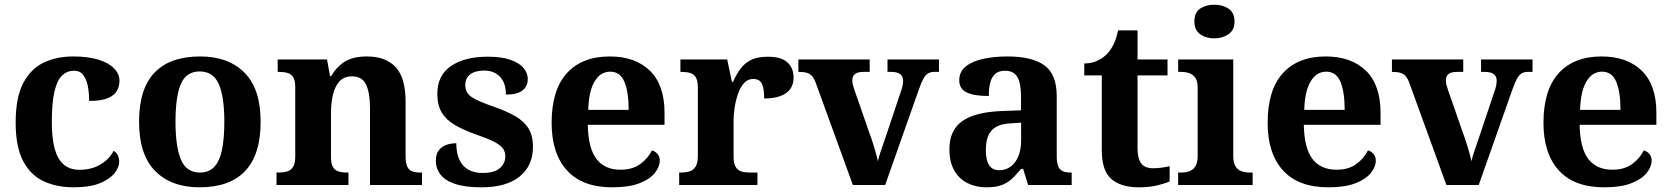

<svg xmlns="http://www.w3.org/2000/svg" viewBox="-20 -790 7137 820"><path d="M295.2 10Q221.6 10 165.8 -16.3Q109.9 -42.5 78.4 -103Q46.9 -163.5 46.9 -266.2Q46.9 -374.3 79.6 -435.8Q112.3 -497.3 167.7 -523.1Q223.1 -548.9 291.9 -548.9Q357.1 -548.9 401.2 -535Q445.2 -521.1 467.8 -497.4Q490.3 -473.8 490.3 -444Q490.3 -422.7 479.7 -402.9Q469.1 -383.1 441.2 -371Q413.3 -359 360.7 -359Q360.7 -393.9 354.9 -423Q349.2 -452.2 335.2 -470.1Q321.3 -487.9 296 -487.9Q267.3 -487.9 246 -468.5Q224.8 -449 213 -401.1Q201.3 -353.1 201.3 -267.2Q201.3 -199.6 213.6 -154.7Q225.9 -109.7 252 -87.3Q278 -64.9 319.8 -64.9Q372 -64.9 410 -88.1Q448 -111.4 465 -145.9Q477.6 -138.7 483.3 -126.3Q489 -113.9 489 -99.9Q489 -75.2 468.5 -49.7Q448.1 -24.2 405.6 -7.1Q363.2 10 295.2 10Z M831.9 10Q711.8 10 642.8 -59.6Q573.9 -129.2 573.9 -270.2Q573.9 -410.7 640 -479.8Q706.2 -548.9 835.1 -548.9Q955.2 -548.9 1024.1 -479.8Q1093.1 -410.7 1093.1 -270.2Q1093.1 -129.2 1026.9 -59.6Q960.8 10 831.9 10ZM834 -53Q872.4 -53 895.4 -77.7Q918.5 -102.3 928.3 -150.9Q938.1 -199.6 938.1 -270.2Q938.1 -377.5 914.3 -431.2Q890.5 -484.9 832.9 -484.9Q775.4 -484.9 752.4 -431.2Q729.5 -377.5 729.5 -270.3Q729.5 -163.1 752.9 -108.1Q776.4 -53 834 -53Z M1160.9 0V-53H1166.6Q1189.6 -53 1206 -57.7Q1222.5 -62.4 1231.8 -77.4Q1241 -92.3 1241 -122.1V-417.9Q1241 -446.1 1232.3 -460.1Q1223.7 -474 1208 -478.5Q1192.3 -483 1170.3 -483H1165.9V-536H1376.6L1389.6 -464.9H1394.6Q1418.6 -506.4 1454 -527.6Q1489.3 -548.9 1547.7 -548.9Q1627.3 -548.9 1669.8 -503.3Q1712.2 -457.6 1712.2 -355.8V-123.9Q1712.2 -93.4 1719.4 -78.2Q1726.6 -63 1741.3 -58Q1755.9 -53 1777.9 -53H1782.4V0H1560.2V-328.8Q1560.2 -393.2 1543.5 -428.6Q1526.9 -464 1482.7 -464Q1449.3 -464 1429.8 -442.4Q1410.2 -420.8 1401.9 -385.5Q1393.6 -350.2 1393.6 -309V-118.3Q1393.6 -90.4 1402 -76.5Q1410.4 -62.6 1426.1 -57.8Q1441.7 -53 1463.7 -53H1468.2V0Z M2037.1 10Q1967.4 10 1924.3 -4.3Q1881.2 -18.6 1861.3 -44.5Q1841.4 -70.3 1841.4 -103.5Q1841.4 -131.7 1854.1 -148.2Q1866.9 -164.6 1886.9 -171.5Q1906.9 -178.3 1928.8 -178.3Q1928.8 -116.5 1957.5 -83.9Q1986.2 -51.3 2041.4 -51.3Q2091.5 -51.3 2114.8 -71.9Q2138.1 -92.5 2138.1 -122Q2138.1 -143.6 2126.1 -158.1Q2114.2 -172.7 2087.7 -185.8Q2061.2 -199 2016.8 -214.2Q1960 -234.3 1922.4 -256.4Q1884.9 -278.5 1866.3 -309.9Q1847.8 -341.3 1847.8 -388.9Q1847.8 -469.1 1906.9 -508.5Q1965.9 -547.9 2063.1 -547.9Q2123.3 -547.9 2161 -534.2Q2198.7 -520.6 2216.4 -499Q2234 -477.4 2234 -453Q2234 -420.8 2211.2 -403.4Q2188.3 -386 2140.6 -386Q2140.6 -435.5 2115.5 -462Q2090.4 -488.6 2048.2 -488.6Q2008.8 -488.6 1987.9 -472.1Q1967.1 -455.7 1967.1 -426.5Q1967.1 -394.3 1993.3 -376.2Q2019.5 -358 2088.2 -334.5Q2141.8 -315.9 2179.4 -294.5Q2217.1 -273.1 2236.6 -242.1Q2256.2 -211 2256.2 -162.7Q2256.2 -82.3 2199.3 -36.2Q2142.4 10 2037.1 10Z M2595.1 10Q2467 10 2401.4 -62.3Q2335.9 -134.6 2335.9 -265.2Q2335.9 -405.7 2400.8 -477.3Q2465.8 -548.9 2584 -548.9Q2693.2 -548.9 2755.6 -488Q2818.1 -427.2 2818.1 -308.2V-256.9H2490.3Q2492.3 -156.6 2527.5 -110.9Q2562.7 -65.2 2630 -65.2Q2681.4 -65.2 2714.5 -89.3Q2747.5 -113.4 2764.3 -147.9Q2778.3 -143.8 2788.1 -132.5Q2797.8 -121.1 2797.8 -104.1Q2797.8 -78.3 2777.1 -51.8Q2756.3 -25.3 2711.8 -7.7Q2667.3 10 2595.1 10ZM2664.9 -320.8Q2664.9 -397.3 2646.8 -440.6Q2628.6 -483.9 2586 -483.9Q2544.4 -483.9 2519.4 -442.1Q2494.4 -400.4 2492.3 -320.8Z M2880.7 0V-53H2884.8Q2907.8 -53 2924.6 -58Q2941.3 -63 2950.9 -78.5Q2960.4 -94 2960.4 -125V-415Q2960.4 -445 2951.8 -459.5Q2943.2 -474 2927.3 -478.5Q2911.5 -483 2889.5 -483H2885.9V-536H3085.7L3105.9 -440.5H3110.9Q3126.2 -475.7 3145.2 -499.8Q3164.3 -524 3191.6 -535.9Q3218.9 -547.7 3260 -547.7Q3317.4 -547.7 3343.3 -523.2Q3369.2 -498.7 3369.2 -459.7Q3369.2 -414.2 3336.4 -391.8Q3303.6 -369.5 3243.7 -369.5Q3243.7 -410.5 3234.3 -431.6Q3224.9 -452.7 3196.5 -452.7Q3174.3 -452.7 3158.5 -436Q3142.7 -419.2 3132.9 -391.8Q3123 -364.5 3118 -333.2Q3113 -302 3113 -273V-120Q3113 -91 3122.2 -76.5Q3131.4 -62 3147.3 -57.5Q3163.2 -53 3182.8 -53H3214.9V0Z M3464.3 -435.2Q3457.3 -454.5 3448.4 -464.8Q3439.5 -475.1 3425.7 -479.1Q3411.9 -483 3389.7 -483V-536H3694.3V-483H3668.5Q3643.1 -483 3631.6 -474.1Q3620.1 -465.2 3620.1 -446.6Q3620.1 -436.8 3622.7 -427Q3625.3 -417.1 3628.7 -407.3L3694.4 -218.3Q3702.2 -197.7 3708.6 -176.8Q3715 -155.8 3720.5 -137Q3725.9 -118.2 3729.2 -101.3Q3733.6 -121.2 3742.9 -148.1Q3752.3 -175.1 3760 -197.7L3827.4 -399.1Q3832.4 -412.3 3834.7 -423.8Q3837 -435.3 3837 -446.7Q3837 -463.5 3824.8 -473.2Q3812.7 -483 3785.5 -483H3770.4V-536H3990.2V-483H3970Q3955.1 -483 3944.3 -477Q3933.6 -471 3924.5 -455.1Q3915.3 -439.3 3905.1 -410.2L3760.4 0H3622.4Z M4191.5 10Q4148.1 10 4112.3 -7.8Q4076.5 -25.6 4055.6 -61.8Q4034.8 -98 4034.8 -153.1Q4034.8 -234.6 4090.3 -273.2Q4145.9 -311.7 4259 -315.8L4340.6 -318.8V-374.2Q4340.6 -410.7 4334.8 -435.9Q4329.1 -461.1 4314.1 -474.5Q4299 -487.9 4271.5 -487.9Q4246.1 -487.9 4231 -475Q4216 -462.2 4209.5 -438.3Q4203 -414.4 4203 -380Q4139.5 -380 4108.1 -395.4Q4076.8 -410.8 4076.8 -446.9Q4076.8 -484.1 4104.8 -506.4Q4132.9 -528.7 4179.8 -538.8Q4226.8 -548.9 4282.9 -548.9Q4388.2 -548.9 4440.7 -510.8Q4493.1 -472.6 4493.1 -379.1V-123.9Q4493.1 -96.4 4498.9 -81.1Q4504.6 -65.8 4518 -59.4Q4531.4 -53 4553.4 -53H4557V0H4370.9L4349.7 -68.6H4340.6Q4319 -41.8 4299.3 -24.3Q4279.6 -6.9 4254.8 1.6Q4230 10 4191.5 10ZM4246.9 -63Q4275.8 -63 4296.9 -78.9Q4318 -94.7 4329.6 -123.6Q4341.1 -152.5 4341.1 -191V-266.2L4296.2 -263.2Q4256.1 -261.2 4233.2 -247.6Q4210.2 -234.1 4200.3 -209.6Q4190.4 -185.1 4190.4 -149.1Q4190.4 -121 4196.5 -101.6Q4202.6 -82.3 4215.2 -72.7Q4227.9 -63 4246.9 -63Z M4843.9 10Q4767.3 10 4726.5 -25.4Q4685.6 -60.7 4685.6 -147.9V-468H4610.7V-519Q4643.2 -519 4668.7 -531.7Q4694.2 -544.4 4709 -560.9Q4724.3 -576.5 4736.2 -601.4Q4748 -626.2 4755 -660.2H4838.2V-536H4966.3V-468H4838.2V-158.2Q4838.2 -113.6 4853.7 -92.5Q4869.1 -71.4 4904.3 -71.4Q4923.5 -71.4 4941.4 -74Q4959.3 -76.6 4975.3 -80.2V-15.3Q4959.4 -7.5 4924.7 1.2Q4890 10 4843.9 10Z M5011.6 0V-53H5024Q5044.3 -53 5060.2 -59Q5076.1 -64.9 5085.5 -80.3Q5095 -95.7 5095 -124.1V-416.1Q5095 -443.2 5085.3 -457.4Q5075.5 -471.7 5059.6 -477.3Q5043.7 -483 5024 -483H5011.8V-536H5247V-123.9Q5247 -95.8 5256.3 -80.3Q5265.5 -64.8 5281.9 -58.9Q5298.3 -53 5318 -53H5329.8V0ZM5166.4 -626.1Q5130.3 -626.1 5105.6 -643.9Q5081 -661.7 5081 -698Q5081 -736.5 5105.6 -753.2Q5130.3 -769.9 5166.4 -769.9Q5201 -769.9 5226.7 -753.2Q5252.4 -736.5 5252.4 -698Q5252.4 -661.7 5226.7 -643.9Q5201 -626.1 5166.4 -626.1Z M5653.1 10Q5525 10 5459.4 -62.3Q5393.9 -134.6 5393.9 -265.2Q5393.9 -405.7 5458.8 -477.3Q5523.8 -548.9 5642 -548.9Q5751.2 -548.9 5813.6 -488Q5876.1 -427.2 5876.1 -308.2V-256.9H5548.3Q5550.3 -156.6 5585.5 -110.9Q5620.7 -65.2 5688 -65.2Q5739.4 -65.2 5772.5 -89.3Q5805.5 -113.4 5822.3 -147.9Q5836.3 -143.8 5846.1 -132.5Q5855.8 -121.1 5855.8 -104.1Q5855.8 -78.3 5835.1 -51.8Q5814.3 -25.3 5769.8 -7.7Q5725.3 10 5653.1 10ZM5722.9 -320.8Q5722.9 -397.3 5704.8 -440.6Q5686.6 -483.9 5644 -483.9Q5602.4 -483.9 5577.4 -442.1Q5552.4 -400.4 5550.3 -320.8Z M5999.3 -435.2Q5992.3 -454.5 5983.4 -464.8Q5974.5 -475.1 5960.7 -479.1Q5946.9 -483 5924.7 -483V-536H6229.3V-483H6203.5Q6178.1 -483 6166.6 -474.1Q6155.1 -465.2 6155.1 -446.6Q6155.1 -436.8 6157.7 -427Q6160.3 -417.1 6163.7 -407.3L6229.4 -218.3Q6237.2 -197.7 6243.6 -176.8Q6250 -155.8 6255.5 -137Q6260.9 -118.2 6264.2 -101.3Q6268.6 -121.2 6277.9 -148.1Q6287.3 -175.1 6295 -197.7L6362.4 -399.1Q6367.4 -412.3 6369.7 -423.8Q6372 -435.3 6372 -446.7Q6372 -463.5 6359.8 -473.2Q6347.7 -483 6320.5 -483H6305.4V-536H6525.2V-483H6505Q6490.1 -483 6479.3 -477Q6468.6 -471 6459.5 -455.1Q6450.3 -439.3 6440.1 -410.2L6295.4 0H6157.4Z M6831.1 10Q6703 10 6637.4 -62.3Q6571.9 -134.6 6571.9 -265.2Q6571.9 -405.7 6636.8 -477.3Q6701.8 -548.9 6820 -548.9Q6929.2 -548.9 6991.6 -488Q7054.1 -427.2 7054.1 -308.2V-256.9H6726.3Q6728.3 -156.6 6763.5 -110.9Q6798.7 -65.2 6866 -65.2Q6917.4 -65.2 6950.5 -89.3Q6983.5 -113.4 7000.3 -147.9Q7014.3 -143.8 7024.1 -132.5Q7033.8 -121.1 7033.8 -104.1Q7033.8 -78.3 7013.1 -51.8Q6992.3 -25.3 6947.8 -7.7Q6903.3 10 6831.1 10ZM6900.9 -320.8Q6900.9 -397.3 6882.8 -440.6Q6864.6 -483.9 6822 -483.9Q6780.4 -483.9 6755.4 -442.1Q6730.4 -400.4 6728.3 -320.8Z"/></svg>

Font: Noto Serif Gurmukhi
Style: Regular
Weight: 400
Designer: Vaibhav Singh and the Monotype Design Team
Foundry: Monotype Imaging Inc.
Version: Version 2.003